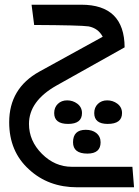

<svg xmlns="http://www.w3.org/2000/svg" viewBox="-20 -371 589 815"><path d="M19 148Q19 4 147 -67L416 -215Q397 -251 356 -259Q322 -264 125 -265L114 -351H325Q508 -351 509 -170L220 -8Q103 58 103 155Q103 227 158 282Q213 337 285 337H542L549 424H308Q185 424 103 348Q19 272 19 148ZM210 109Q210 85 225.5 70Q241 55 265 55Q289 55 308 69Q328 84 328 109Q328 155 269 155Q210 155 210 109ZM290 233Q290 180 344 180Q371 180 388 193Q407 208 407 233Q407 281 351 281Q290 281 290 233ZM380 109Q380 85 395.5 70Q411 55 435 55Q459 55 478 69Q498 84 498 109Q498 155 437 155Q380 155 380 109Z"/></svg>

Font: Yekan
Style: Regular
Weight: 400
Designer: ParsMizban Co
Foundry: ParsMizban Co
Version: Version 2.000